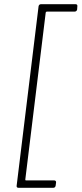

<svg xmlns="http://www.w3.org/2000/svg" viewBox="-20 -782 387 911"><path d="M67 109H233C239 109 243 105 244 99L246 84C247 78 243 74 237 74H103C101 74 100 72 100 70L197 -723C198 -725 200 -727 202 -727H335C340 -727 345 -731 346 -737L347 -752C348 -758 345 -762 339 -762H174C168 -762 164 -758 163 -752L59 99C58 105 61 109 67 109Z"/></svg>

Font: Barlow ExtraLight
Style: Italic
Weight: 275
Italic angle: -7°
Designer: Jeremy Tribby
Foundry: Tribby Type
Version: Version 1.422;hotconv 1.0.109;makeotfexe 2.5.65596